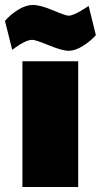

<svg xmlns="http://www.w3.org/2000/svg" viewBox="-62 -751 405 771"><path d="M28 0V-505H252V0ZM68 -591Q43 -591 1 -561L-13 -551L-42 -667Q-22 -691 9.5 -711Q41 -731 70.5 -731Q100 -731 151 -709.5Q202 -688 213 -688Q234 -688 280 -718L294 -727L323 -610Q302 -586 271 -566.5Q240 -547 214 -547Q188 -547 134.5 -569Q81 -591 68 -591Z"/></svg>

Font: Titillium Web
Style: Black
Weight: 900
Version: Version 1.001;PS 35.000;hotconv 1.0.70;makeotf.lib2.5.55311